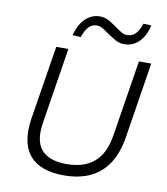

<svg xmlns="http://www.w3.org/2000/svg" viewBox="-98 -1003 952 1093"><g transform="rotate(10 378.0 -456.5)"><path d="M344 8Q276 8 226.5 -10Q177 -28 147 -63.5Q117 -99 107 -152Q97 -205 107 -274L176 -705H246L177 -269Q159 -160 203.5 -109Q248 -58 349 -58Q449 -58 508 -108Q567 -158 584 -266L654 -705H725L656 -269Q642 -178 602.5 -116Q563 -54 498.5 -23Q434 8 344 8ZM304 -784 256 -787Q267 -829 286.5 -858.5Q306 -888 333 -903.5Q360 -919 391 -919Q420 -919 444.5 -905Q469 -891 490 -876Q509 -862 526 -851.5Q543 -841 561 -841Q590 -841 609.5 -861Q629 -881 642 -921L688 -919Q673 -855 637.5 -821Q602 -787 554 -787Q525 -787 501 -801Q477 -815 455 -830Q436 -844 418.5 -854.5Q401 -865 383 -865Q355 -865 336 -844.5Q317 -824 304 -784Z"/></g></svg>

Font: Nunito Sans 7pt Light
Style: Italic
Weight: 300
Italic angle: -9°
Designer: Vernon Adams
Foundry: Vernon Adams
Version: Version 3.101;gftools[0.9.27]